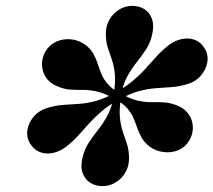

<svg xmlns="http://www.w3.org/2000/svg" viewBox="-20 -812 727 654"><path d="M387 -473 373 -496Q408.5 -516.5 432.8 -537Q457 -557.5 475.5 -578Q494 -598.5 511.8 -618.2Q529.5 -638 552.5 -656.5Q575 -674 599 -679Q623 -684 643.8 -676.2Q664.5 -668.5 677 -647Q690.5 -625.5 686.2 -600.2Q682 -575 663.8 -554Q645.5 -533 616.5 -525Q589.5 -517 563.5 -515.2Q537.5 -513.5 510.2 -511.5Q483 -509.5 452.8 -501.5Q422.5 -493.5 387 -473ZM207 -313.5Q184.5 -296 160.5 -291Q136.5 -286 116 -294Q95.5 -302 82.5 -323Q69.5 -344.5 73.5 -369.8Q77.5 -395 96 -416Q114.5 -437 143.5 -445Q170.5 -453 196.2 -454.8Q222 -456.5 249 -458.2Q276 -460 306.2 -468Q336.5 -476 372 -496.5L386 -474Q350.5 -453.5 326.2 -432.8Q302 -412 283.8 -391.8Q265.5 -371.5 247.8 -351.8Q230 -332 207 -313.5ZM328.5 -178Q306 -178 287.8 -189.2Q269.5 -200.5 261.5 -222.5Q253.5 -244.5 261.5 -277Q268.5 -305.5 283.5 -327.8Q298.5 -350 315.8 -372Q333 -394 347.2 -420.8Q361.5 -447.5 367 -485H393Q385.5 -440 388.5 -411.2Q391.5 -382.5 398.8 -361.8Q406 -341 412.8 -320.5Q419.5 -300 419.5 -272Q419.5 -246 407.2 -224.8Q395 -203.5 374.2 -190.8Q353.5 -178 328.5 -178ZM372.5 -474Q337 -494.5 310.8 -500.2Q284.5 -506 262.8 -505.8Q241 -505.5 219.5 -506.8Q198 -508 172 -519.5Q147.5 -530.5 135.2 -550.2Q123 -570 123 -593.2Q123 -616.5 135 -637Q148.5 -659.5 171.5 -670Q194.5 -680.5 220.8 -678.2Q247 -676 270 -660Q289 -645.5 298 -629.2Q307 -613 312.5 -595.8Q318 -578.5 325 -561Q332 -543.5 346 -526.8Q360 -510 387 -495ZM490.5 -312Q472 -326.5 462.8 -342.5Q453.5 -358.5 447.8 -375.5Q442 -392.5 434.8 -409.5Q427.5 -426.5 413.5 -443Q399.5 -459.5 372.5 -474.5L386.5 -496Q422 -475.5 448.2 -469.5Q474.5 -463.5 496.2 -464Q518 -464.5 539.8 -463.2Q561.5 -462 587.5 -451Q612 -440 624.5 -420.2Q637 -400.5 637 -377.2Q637 -354 624.5 -333Q611.5 -311 588.5 -301Q565.5 -291 539.2 -293.8Q513 -296.5 490.5 -312ZM366.5 -485Q374 -530.5 371.2 -559.2Q368.5 -588 361 -608.8Q353.5 -629.5 347 -649.8Q340.5 -670 340.5 -698Q340.5 -724 352.8 -745.2Q365 -766.5 385.5 -779.2Q406 -792 431 -792Q453.5 -792 471.5 -781Q489.5 -770 497.5 -747.8Q505.5 -725.5 498 -693Q491.5 -664.5 476.5 -642.2Q461.5 -620 444.2 -598.2Q427 -576.5 412.5 -549.8Q398 -523 392.5 -485Z"/></svg>

Font: Bodoni Moda 9pt
Style: Bold Italic
Weight: 700
Italic angle: -13°
Designer: Owen Earl
Foundry: indestructible type
Version: Version 2.004